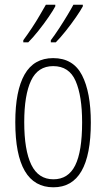

<svg xmlns="http://www.w3.org/2000/svg" viewBox="-20 -786 452 816"><path d="M366 -265Q366 10 207 10Q45 10 45 -267Q45 -400 84.5 -469.5Q124 -539 206 -539Q291 -539 328.5 -466.5Q366 -394 366 -265ZM83 -267Q83 -148 113 -86Q143 -24 207 -24Q270 -24 299.5 -83Q329 -142 329 -266Q329 -378 301.5 -441.5Q274 -505 206 -505Q141 -505 112 -443.5Q83 -382 83 -267ZM332 -759Q323 -742 303 -713Q283 -684 259.5 -654.5Q236 -625 217 -606H196V-615Q212 -636 231 -665Q250 -694 266.5 -721.5Q283 -749 292 -766H332ZM215 -759Q206 -742 186.5 -713.5Q167 -685 143.5 -655.5Q120 -626 100 -606H79V-615Q96 -638 115 -666.5Q134 -695 149.5 -722Q165 -749 175 -766H215Z"/></svg>

Font: Noto Sans Devanagari ExtraCondensed ExtraLight
Style: Regular
Weight: 200
Width: 2
Designer: Jelle Bosma - Monotype Design Team
Foundry: Monotype Imaging Inc.
Version: Version 2.004; ttfautohint (v1.8.4.7-5d5b)